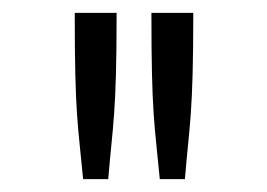

<svg xmlns="http://www.w3.org/2000/svg" viewBox="-20 -685 415 298"><path d="M96 -665C96 -505 101 -493 109 -407H148C155 -493 161 -506 161 -665ZM215 -665C215 -505 220 -493 228 -407H267C274 -493 280 -506 280 -665Z"/></svg>

Font: Inconsolata Condensed Thin
Style: Regular
Weight: 100
Width: 3
Monospace: yes
Designer: Raph Levien, Cyreal, Brenton Simpson
Foundry: Raph Levien, Cyreal, Google
Version: Version 3.100